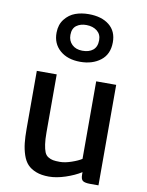

<svg xmlns="http://www.w3.org/2000/svg" viewBox="-99 -986 813 1062"><g transform="rotate(10 308.0 -454.5)"><path d="M310.5 -647.5Q239.3 -647.5 196.3 -685.1Q153.3 -722.7 154.3 -784.7Q154.8 -829.6 179 -860.1Q203.1 -890.6 237.3 -903.1Q271.5 -915.5 312.5 -915.5Q385.3 -915.5 428 -881.1Q470.7 -846.7 470.2 -784.2Q469.7 -717.3 424.3 -682.4Q378.9 -647.5 310.5 -647.5ZM311 -710Q349.1 -709.5 371.3 -727.8Q393.6 -746.1 393.6 -783.7Q393.6 -816.4 370.4 -835Q347.2 -853.5 311 -854Q277.3 -854.5 254.6 -837.9Q231.9 -821.3 231.9 -784.7Q231.9 -752 253.4 -731.2Q274.9 -710.4 311 -710ZM250 7.8Q208 7.8 178 -3.9Q147.9 -15.6 129.9 -34.9Q111.8 -54.2 101.3 -85.9Q90.8 -117.7 87.2 -151.4Q83.5 -185.1 83.5 -231.4V-556.6H195.3V-231Q195.3 -190.9 199.2 -164.3Q203.1 -137.7 209.7 -121.3Q216.3 -105 229.7 -96.7Q243.2 -88.4 257.6 -85.7Q272 -83 295.9 -83Q324.7 -83 360.8 -95.5Q397 -107.9 417 -121.1V-556.6H529.3V7.8H482.4Q454.1 7.8 441.9 0Q429.7 -7.8 429.7 -34.7V-48.8Q392.6 -25.4 342.5 -8.8Q292.5 7.8 250 7.8Z"/></g></svg>

Font: HaufeMerriweatherSans
Style: Regular
Weight: 400
Designer: Eben Sorkin ( eben@eyebytes.com )
Foundry: Eben Sorkin
Version: Version 1.56